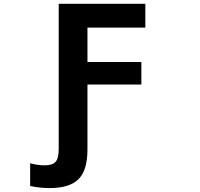

<svg xmlns="http://www.w3.org/2000/svg" viewBox="-20 -752 1040 998"><path d="M285.2 -732.4H735.4V-608.4H434.6V-429.7H714.8V-312.5H434.6V25.4Q434.6 132.8 388.2 179.2Q341.8 225.6 237.3 225.6Q187.5 225.6 136.7 214.8V96.7Q176.8 107.4 212.9 107.4Q252 107.4 268.6 89.4Q285.2 71.3 285.2 21.5Z"/></svg>

Font: GenEi Gothic M Regular
Style: Bold
Weight: 700
Designer: o_tamon (Modified); [Source Han Sans]
Ryoko NISHIZUKA  (kana & ideographs); Paul D. Hunt (Latin, Greek & Cyrillic); Wenl
Version: Version 1.1a;Original Version 1.004